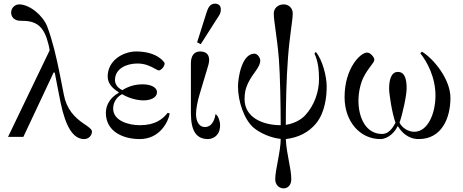

<svg xmlns="http://www.w3.org/2000/svg" viewBox="-20 -750 2538 1052"><path d="M24 0H108L274 -353L280 -352C290 -304 299 -250 312 -188C340 -53 382 12 441 12C469 12 484 -11 484 -29C484 -42.2 462.2 -56.8 440 -71.6C387.8 -106.8 345 -152 330 -230L309 -337C289.4 -435.9 268 -527 239 -604C216.4 -664.1 143 -726 85 -726C64 -726 41 -709 41 -681C41 -659 56 -636 94 -636C124 -636 139 -634 156 -629C200 -616 222 -581 236 -540C244 -515 249 -496 252 -474Z M560 -132C560 -30 653 12 746 12C855 12 902 -82 910 -128L899 -132C871 -97 831 -64 746 -64C683 -64 600 -89 600 -155C600 -195 625 -222 649 -234C682 -214 727 -200 767 -200C804 -200 840 -214 840 -245C840 -274 802 -288 761 -288C733 -288 693 -283 650 -256C618 -272 610 -295 610 -311C610 -375 674 -402 733 -402C774 -402 804 -388 830 -373C839 -368 847 -364 850 -364C861 -364 882 -384 882 -403C882 -409 842 -468 726 -468C656 -468 570 -420 570 -331C570 -294 594 -267 630 -245V-241C589 -219 560 -179 560 -132Z M1060 -518 1080 -508 1168 -646C1180 -664.9 1190 -675 1190 -699C1190 -718 1178 -730 1158 -730C1128 -730 1118.5 -702.9 1110 -676ZM1026 -130C1026 -29 1058 12 1120 12C1136 12 1155 5 1168 -10C1183 -26 1186 -48 1186 -66C1186 -80 1178 -115 1161 -125C1158 -105 1147 -54 1102 -54C1072 -54 1054 -83 1054 -126C1054 -153 1063 -199 1073 -231L1114 -368C1120 -387 1126 -406 1126 -421C1126 -451 1110 -468 1076 -468C1045 -468 1026 -446 1026 -403Z M1284 -276C1284 -194 1318 -94 1370 -50C1404 -21 1465 6 1518 11C1518 80 1488 180 1488 232C1488 262 1508 282 1534 282C1559 282 1576 262 1576 232C1576 172 1550 96 1546 12C1615 4 1672 -25 1712 -74C1763 -136 1770 -228 1770 -276C1770 -329 1748 -421 1710 -466L1703 -456C1723 -415 1728 -363 1728 -317C1728 -246 1702 -172 1652 -118C1625 -89 1582 -71 1546 -66C1546 -172 1549 -320 1558 -435C1567 -555 1584 -640 1584 -676C1584 -706 1562 -726 1534 -726C1505 -726 1480 -706 1480 -676C1480 -635 1498 -548 1508 -428C1515 -340 1518 -161 1518 -64C1420 -64 1320 -106 1320 -207C1320 -238 1324 -266 1344 -304C1367 -349 1406 -383 1406 -418C1406 -435 1390 -456 1374 -456C1304 -456 1284 -322 1284 -276Z M1868 -218C1868 -82 1954 12 2064 12C2108 12 2146 -29 2158 -58L2162 -56C2178 -29 2214 12 2274 12C2400 12 2448 -102 2448 -214C2448 -316 2356 -428 2292 -467L2283 -458C2320 -412 2366 -328 2366 -226C2366 -128 2324 -28 2250 -28C2220 -28 2185 -46 2169 -78C2185 -122 2208 -226 2208 -266C2208 -312 2200 -356 2160 -356C2120 -356 2112 -304 2112 -264C2112 -236 2128 -128 2147 -78C2131 -46 2108 -16 2074 -16C1984 -16 1944 -106 1944 -198C1944 -248 1957 -297.5 1972 -327C2000.6 -383.3 2031 -405 2031 -423C2031 -435 2011 -462 1991 -462C1955 -462 1868 -376 1868 -218Z"/></svg>

Font: Old Standard
Style: Regular
Weight: 400
Designer: Alexey Kryukov <alexios@thessalonica.org.ru>
Version: Version 2.0